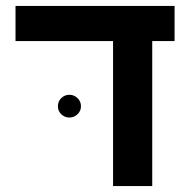

<svg xmlns="http://www.w3.org/2000/svg" viewBox="-20 -626 640 646"><path d="M492.2 0H360.4V-487.8H32.2V-606H567.4V-487.8H492.2ZM174.8 -268.1Q174.8 -285.2 186.3 -296.1Q197.8 -307.1 213.4 -307.1Q229 -307.1 240.7 -296.1Q252.4 -285.2 252.4 -268.1Q252.4 -252.4 240.7 -241.5Q229 -230.5 213.4 -230.5Q197.8 -230.5 186.3 -241.5Q174.8 -252.4 174.8 -268.1Z"/></svg>

Font: Cousine
Style: Bold
Weight: 700
Monospace: yes
Designer: Steve Matteson
Foundry: Ascender Corporation
Version: Version 1.20